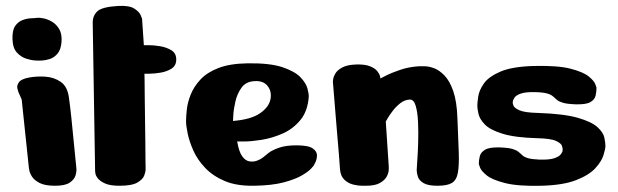

<svg xmlns="http://www.w3.org/2000/svg" viewBox="-20 -625 2078 646"><path d="M112 -421Q112 -421 99 -421.5Q86 -422 68.5 -427.5Q51 -433 37 -448Q23 -463 22 -493Q21 -523 31 -537.5Q41 -552 56 -557.5Q71 -563 85 -563.5Q99 -564 105 -565Q111 -566 125 -563.5Q139 -561 154 -552.5Q169 -544 179 -527.5Q189 -511 187 -484Q185 -458 173.5 -444.5Q162 -431 147.5 -426.5Q133 -422 122.5 -421.5Q112 -421 112 -421ZM77 -62 53 -290Q53 -290 48.5 -300.5Q44 -311 42 -315Q41 -318 38.5 -327.5Q36 -337 43.5 -348Q51 -359 77 -364Q104 -369 133 -367Q162 -365 184.5 -349.5Q207 -334 212 -296Q216 -268 220 -229.5Q224 -191 227.5 -154.5Q231 -118 233.5 -93.5Q236 -69 236 -69Q236 -69 237 -58.5Q238 -48 234 -34.5Q230 -21 214.5 -10.5Q199 0 165 0Q131 0 113 -9.5Q95 -19 87.5 -31Q80 -43 78.5 -52.5Q77 -62 77 -62Z M292 -546Q291 -571 307 -586.5Q323 -602 378 -605Q415 -607 432 -596Q449 -585 453.5 -573.5Q458 -562 458 -562L464 -473Q464 -473 480.5 -473Q497 -473 518.5 -469.5Q540 -466 556.5 -456Q573 -446 573 -425Q573 -404 557 -394Q541 -384 520 -380.5Q499 -377 482.5 -377Q466 -377 466 -377Q466 -377 466.5 -354.5Q467 -332 467 -296.5Q467 -261 468 -221Q469 -181 469 -144.5Q469 -108 469.5 -83.5Q470 -59 470 -55Q470 -48 465.5 -35Q461 -22 442.5 -11Q424 0 382 0Q351 0 334 -7.5Q317 -15 309.5 -24.5Q302 -34 301 -41.5Q300 -49 300 -49Z M1019 -302Q1016 -252 991 -221.5Q966 -191 930.5 -175.5Q895 -160 860 -154.5Q825 -149 801.5 -149Q778 -149 778 -149Q784 -114 795 -99Q806 -84 819.5 -82Q833 -80 845 -84.5Q857 -89 864.5 -95Q872 -101 872 -101Q872 -101 883 -110Q894 -119 917.5 -127.5Q941 -136 977 -136Q1018 -136 1032.5 -125.5Q1047 -115 1046.5 -101.5Q1046 -88 1040.5 -77.5Q1035 -67 1035 -67Q1035 -67 1026.5 -57.5Q1018 -48 996 -35Q974 -22 935 -11.5Q896 -1 835 0Q776 1 736 -16Q696 -33 670 -60.5Q644 -88 630.5 -118.5Q617 -149 611.5 -175.5Q606 -202 606 -217Q606 -232 608.5 -256Q611 -280 621.5 -306.5Q632 -333 654 -357Q676 -381 714.5 -396Q753 -411 813 -412Q888 -413 930 -399Q972 -385 991 -365Q1010 -345 1014.5 -327Q1019 -309 1019 -302ZM764 -218Q825 -223 855 -244Q885 -265 890 -291Q895 -317 880.5 -335.5Q866 -354 837 -352Q808 -351 793 -330.5Q778 -310 772 -283.5Q766 -257 765 -237.5Q764 -218 764 -218Z M1211 0Q1211 0 1198 0Q1185 0 1168.5 -4Q1152 -8 1139 -20Q1126 -32 1124 -55Q1123 -74 1120 -109Q1117 -144 1113.5 -185.5Q1110 -227 1107 -264.5Q1104 -302 1102 -326Q1100 -350 1100 -350Q1100 -350 1101 -358.5Q1102 -367 1108.5 -378Q1115 -389 1131.5 -398Q1148 -407 1178 -408Q1208 -409 1225 -402Q1242 -395 1249.5 -385.5Q1257 -376 1258.5 -368.5Q1260 -361 1260 -361Q1260 -361 1278.5 -370.5Q1297 -380 1326.5 -390Q1356 -400 1389 -402Q1394 -402 1408.5 -402Q1423 -402 1440.5 -395.5Q1458 -389 1475.5 -371Q1493 -353 1505 -318.5Q1517 -284 1519 -228Q1522 -158 1523.5 -113Q1525 -68 1520.5 -43.5Q1516 -19 1500.5 -9.5Q1485 0 1452 0Q1420 0 1405 -9Q1390 -18 1386 -30.5Q1382 -43 1382 -53Q1382 -59 1384 -85.5Q1386 -112 1387 -146.5Q1388 -181 1386.5 -214.5Q1385 -248 1378.5 -269.5Q1372 -291 1358 -290Q1341 -289 1326.5 -277.5Q1312 -266 1301 -251.5Q1290 -237 1284 -226.5Q1278 -216 1278 -216L1288 -65Q1288 -65 1288 -55Q1288 -45 1282 -32.5Q1276 -20 1259.5 -10Q1243 0 1211 0Z M1788 -160Q1713 -162 1671 -175Q1629 -188 1611.5 -206Q1594 -224 1590 -241.5Q1586 -259 1586 -269Q1586 -279 1589 -300Q1592 -321 1608 -344Q1624 -367 1663.5 -384Q1703 -401 1776 -403Q1856 -405 1899 -394Q1942 -383 1960.5 -368Q1979 -353 1983 -341.5Q1987 -330 1987 -330Q1987 -317 1984 -303.5Q1981 -290 1966.5 -281.5Q1952 -273 1917 -274Q1889 -275 1875 -279Q1861 -283 1854.5 -288.5Q1848 -294 1841.5 -300Q1835 -306 1822.5 -310Q1810 -314 1783 -315Q1750 -316 1733.5 -310.5Q1717 -305 1711.5 -297Q1706 -289 1705.5 -283.5Q1705 -278 1705 -278Q1705 -278 1707.5 -270Q1710 -262 1727.5 -254Q1745 -246 1791 -245Q1878 -242 1924.5 -228.5Q1971 -215 1990.5 -197Q2010 -179 2013.5 -161.5Q2017 -144 2017 -134Q2017 -124 2010.5 -103Q2004 -82 1983 -59Q1962 -36 1918.5 -19Q1875 -2 1802 0Q1723 2 1679.5 -9Q1636 -20 1617.5 -35Q1599 -50 1595 -61.5Q1591 -73 1591 -73Q1591 -87 1594.5 -100Q1598 -113 1612.5 -121.5Q1627 -130 1661 -129Q1690 -128 1703.5 -124Q1717 -120 1724 -114.5Q1731 -109 1737 -103Q1743 -97 1756 -93Q1769 -89 1795 -88Q1828 -87 1844.5 -92.5Q1861 -98 1867 -106Q1873 -114 1873 -119.5Q1873 -125 1873 -125Q1873 -125 1871 -133.5Q1869 -142 1851.5 -150.5Q1834 -159 1788 -160Z"/></svg>

Font: Nerko One
Style: Regular
Weight: 400
Designer: Nermin Kahrimanovic
Foundry: Nermin Kahrimanovic
Version: Version 1.101